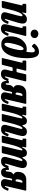

<svg xmlns="http://www.w3.org/2000/svg" viewBox="1584 -2424 848 4075"><g transform="rotate(90 2007.5 -386.0)"><path d="M77 -520H220Q241.5 -520 245 -516Q248.5 -512 245 -494L237 -459Q232 -432 236.2 -432Q240.5 -432 252.5 -452Q278 -494.5 309 -514.2Q340 -534 376.5 -534Q412.5 -534 437.8 -517.2Q463 -500.5 468.5 -458.8Q474 -417 451 -341L381.5 -110.5Q379 -103.5 376.8 -90.8Q374.5 -78 374.5 -75Q374.5 -64.5 380.5 -64.5Q389 -64.5 398.2 -81.5Q407.5 -98.5 419.5 -129Q424 -141 427 -144Q430 -147 439.5 -144.5L466.5 -138Q475.5 -135.5 475.2 -129.8Q475 -124 470 -109Q448 -53.5 416.2 -19.2Q384.5 15 332 15Q279 15 254.5 -5Q230 -25 230 -61.5Q230 -72 232.5 -85Q235 -98 238 -108.5L294.5 -320Q310 -376 314 -407.8Q318 -439.5 295.5 -439.5Q279.5 -439.5 262.2 -415.8Q245 -392 228.2 -352.2Q211.5 -312.5 197 -263.8Q182.5 -215 171.5 -165.5L140.5 -28Q137 -12 132 -6Q127 0 108 0H22.5Q-3 0 -7.8 -4.8Q-12.5 -9.5 -8 -29.5L83 -421Q86 -434 82.8 -437Q79.5 -440 71 -440H68Q56 -440 53.2 -445.2Q50.5 -450.5 50.5 -465V-495Q50.5 -512 55.2 -516Q60 -520 77 -520Z M599 -695Q599 -733 625 -755.2Q651 -777.5 688 -777.5Q724.5 -777.5 751 -755.2Q777.5 -733 777 -695Q775.5 -657 750 -634.8Q724.5 -612.5 688 -612.5Q651 -612.5 625 -634.8Q599 -657 599 -695ZM730.5 -492.5 636.5 -111Q635 -105 632.5 -91.8Q630 -78.5 630 -75Q630 -64.5 635 -64.5Q644 -64.5 653.2 -82.2Q662.5 -100 675 -131.5Q679 -141.5 682.2 -144.2Q685.5 -147 694.5 -144.5L719 -138.5Q728.5 -136 728.2 -128.8Q728 -121.5 724.5 -110.5Q699 -45 664.2 -13.8Q629.5 17.5 575.5 17.5Q532.5 17.5 507.8 -3Q483 -23.5 483 -63.5Q483 -74 485.8 -89.5Q488.5 -105 491 -116L563 -417Q566.5 -431.5 564.5 -435.8Q562.5 -440 551 -440H549Q534.5 -440 530.8 -443.8Q527 -447.5 527 -462V-501.5Q527 -514 531.5 -517Q536 -520 548 -520H707.5Q729 -520 732 -515.8Q735 -511.5 730.5 -492.5Z M740 -185Q740 -255.5 759.5 -317.8Q779 -380 815 -427.8Q851 -475.5 901.2 -502.8Q951.5 -530 1012.5 -530Q1027.5 -530 1037 -528.5Q1046.5 -527 1053 -524.5Q1065.5 -520 1068.5 -524.5Q1071.5 -529 1074 -548.5Q1078.5 -589.5 1080.2 -624.8Q1082 -660 1074.8 -681.2Q1067.5 -702.5 1045.5 -702.5Q1024.5 -702.5 1006.8 -689.5Q989 -676.5 969.5 -652.5Q952 -631.5 937 -645.5L904.5 -675.5Q895.5 -683.5 898.5 -691.5Q901.5 -699.5 910 -709.5Q975 -790 1073.5 -790Q1144 -790 1174.5 -723.8Q1205 -657.5 1205 -537.5Q1205 -423 1187.5 -323.8Q1170 -224.5 1134.2 -149.5Q1098.5 -74.5 1042.5 -32.2Q986.5 10 909.5 10Q850 10 812.5 -17Q775 -44 757.5 -88.2Q740 -132.5 740 -185ZM877.5 -112.5Q877.5 -57.5 909 -57.5Q928.5 -57.5 947 -86.5Q965.5 -115.5 981.5 -160.5Q997.5 -205.5 1009.2 -254.8Q1021 -304 1027.8 -345.5Q1034.5 -387 1034.5 -407.5Q1034.5 -433 1027 -447.8Q1019.5 -462.5 1005 -462.5Q985.5 -462.5 966.8 -434.5Q948 -406.5 931.8 -363Q915.5 -319.5 903.2 -270.8Q891 -222 884.2 -179.5Q877.5 -137 877.5 -112.5Z M1693.5 -492.5 1599 -111Q1597.5 -105 1594.8 -91.8Q1592 -78.5 1592 -75Q1592 -64.5 1597 -64.5Q1606 -64.5 1615.5 -82.2Q1625 -100 1637.5 -131.5Q1641 -141.5 1644.5 -144.2Q1648 -147 1656.5 -144.5L1681.5 -138.5Q1690.5 -136 1690.5 -128.8Q1690.5 -121.5 1686.5 -110.5Q1661.5 -45 1626.5 -13.8Q1591.5 17.5 1537.5 17.5Q1495 17.5 1470 -3Q1445 -23.5 1445 -63.5Q1445 -74 1447.8 -89.5Q1450.5 -105 1453.5 -116L1477 -213.5Q1480 -225.5 1476.2 -228Q1472.5 -230.5 1457.5 -230.5H1425.5Q1411 -230.5 1405.5 -228.2Q1400 -226 1397 -214.5L1348 -16Q1345.5 -5.5 1341.8 -3Q1338 -0.5 1324.5 -0.5H1221.5Q1202 -0.5 1201.8 -6.2Q1201.5 -12 1205 -26.5L1298 -417Q1301.5 -431.5 1299.2 -435.8Q1297 -440 1283.5 -440H1276.5Q1262 -440 1258.2 -443.8Q1254.5 -447.5 1254.5 -462V-501.5Q1254.5 -514 1259 -517Q1263.5 -520 1275.5 -520H1442.5Q1464.5 -520 1467.5 -515.8Q1470.5 -511.5 1466 -492.5L1427.5 -336Q1423.5 -320.5 1426.8 -316.8Q1430 -313 1450 -313H1478.5Q1492.5 -313 1497 -316.8Q1501.5 -320.5 1504.5 -331.5L1544.5 -501.5Q1546.5 -512 1549.8 -516Q1553 -520 1565 -520H1670Q1692 -520 1695 -515.5Q1698 -511 1693.5 -492.5Z M1686.5 -125.5Q1686.5 -132 1687.5 -141.5Q1688.5 -151 1698 -150.5L1719 -150Q1727 -149.5 1732.8 -148.5Q1738.5 -147.5 1738.5 -141Q1733.5 -113.5 1735.8 -98.2Q1738 -83 1748 -83Q1763 -83 1766.2 -101Q1769.5 -119 1771.5 -145Q1773.5 -171 1782.5 -196.8Q1791.5 -222.5 1818 -238Q1830 -245 1830.8 -247.2Q1831.5 -249.5 1815.5 -259Q1796.5 -270 1786 -290Q1775.5 -310 1775.5 -345Q1775.5 -394 1793.8 -433.5Q1812 -473 1850.2 -496.5Q1888.5 -520 1948 -520H2159Q2170.5 -520 2172.8 -515Q2175 -510 2172 -496.5L2083 -111Q2081.5 -105 2078.8 -91.8Q2076 -78.5 2076 -75Q2076 -64.5 2081 -64.5Q2090 -64.5 2099.5 -82.2Q2109 -100 2121.5 -131.5Q2125 -141.5 2128.5 -144.2Q2132 -147 2140.5 -144.5L2165.5 -138.5Q2174.5 -136 2174.5 -128.8Q2174.5 -121.5 2170.5 -110.5Q2145.5 -45 2110.5 -13.8Q2075.5 17.5 2021.5 17.5Q1979 17.5 1954 -3Q1929 -23.5 1929 -63.5Q1929 -74 1932 -89.5Q1935 -105 1937.5 -116L1956.5 -204Q1958 -211 1955.8 -215.5Q1953.5 -220 1942 -220H1940.5Q1925 -220 1918.5 -203Q1912 -186 1908.5 -159.2Q1905 -132.5 1900 -102.5Q1895 -72.5 1883.2 -45.8Q1871.5 -19 1848.5 -2Q1825.5 15 1785.5 15Q1726 15 1705 -25Q1684 -65 1686.5 -125.5ZM2003.5 -419.5Q2006.5 -433.5 2003.5 -436.8Q2000.5 -440 1993.5 -440H1989Q1970 -440 1957.8 -421Q1945.5 -402 1939.8 -376Q1934 -350 1934 -329Q1934 -305.5 1942.8 -299Q1951.5 -292.5 1961.5 -292.5H1965Q1975 -292.5 1978.5 -309Z M2253 -520H2392.5Q2409 -520 2414.5 -517.2Q2420 -514.5 2417.5 -500L2406 -452.5Q2402.5 -435 2408 -431.2Q2413.5 -427.5 2424.5 -449Q2444 -487 2470 -510.5Q2496 -534 2534.5 -534Q2577.5 -534 2597.5 -513Q2617.5 -492 2622 -460Q2625.5 -437.5 2631.8 -437Q2638 -436.5 2649.5 -455.5Q2673 -496 2699.2 -515Q2725.5 -534 2761 -534Q2799.5 -534 2825 -517.5Q2850.5 -501 2855.2 -459.2Q2860 -417.5 2837.5 -341L2770 -110.5Q2767.5 -102.5 2765.2 -90.2Q2763 -78 2763 -75Q2763 -64.5 2769.5 -64.5Q2778 -64.5 2787.2 -82.8Q2796.5 -101 2809 -131Q2812.5 -141 2816.2 -143.8Q2820 -146.5 2831 -144L2849.5 -139Q2861.5 -136 2863.2 -131.5Q2865 -127 2859.5 -112.5Q2845 -75.5 2827.5 -46.8Q2810 -18 2783.2 -1.5Q2756.5 15 2713.5 15Q2668 15 2643.5 -5Q2619 -25 2619 -61.5Q2619 -72 2621.5 -85Q2624 -98 2627 -108.5L2682.5 -320Q2698 -375.5 2704.8 -406.8Q2711.5 -438 2691 -438Q2676.5 -438 2661.2 -414Q2646 -390 2631.2 -350Q2616.5 -310 2602.5 -261Q2588.5 -212 2577 -162L2544 -21Q2541 -9 2536.8 -4.5Q2532.5 0 2517.5 0H2413Q2392.5 0 2390.5 -4.8Q2388.5 -9.5 2392.5 -27L2465.5 -334Q2478.5 -386 2481.8 -412Q2485 -438 2465.5 -438Q2454.5 -438 2439.8 -415Q2425 -392 2409.5 -353.5Q2394 -315 2379.5 -266.8Q2365 -218.5 2354 -168L2321.5 -23.5Q2318 -10 2313.5 -5Q2309 0 2292.5 0H2199Q2174.5 0 2171.8 -5.8Q2169 -11.5 2173.5 -30L2263 -414.5Q2266.5 -430.5 2267.2 -435.2Q2268 -440 2256 -440H2253Q2240 -440 2236 -443.2Q2232 -446.5 2232 -463V-496Q2232 -511 2235 -515.5Q2238 -520 2253 -520Z M2932.5 -520H3072Q3088.5 -520 3094 -517.2Q3099.5 -514.5 3097 -500L3085.5 -452.5Q3082 -435 3087.5 -431.2Q3093 -427.5 3104 -449Q3123.5 -487 3149.5 -510.5Q3175.5 -534 3214 -534Q3257 -534 3277 -513Q3297 -492 3301.5 -460Q3305 -437.5 3311.2 -437Q3317.5 -436.5 3329 -455.5Q3352.5 -496 3378.8 -515Q3405 -534 3440.5 -534Q3479 -534 3504.5 -517.5Q3530 -501 3534.8 -459.2Q3539.5 -417.5 3517 -341L3449.5 -110.5Q3447 -102.5 3444.8 -90.2Q3442.5 -78 3442.5 -75Q3442.5 -64.5 3449 -64.5Q3457.5 -64.5 3466.8 -82.8Q3476 -101 3488.5 -131Q3492 -141 3495.8 -143.8Q3499.5 -146.5 3510.5 -144L3529 -139Q3541 -136 3542.8 -131.5Q3544.5 -127 3539 -112.5Q3524.5 -75.5 3507 -46.8Q3489.5 -18 3462.8 -1.5Q3436 15 3393 15Q3347.5 15 3323 -5Q3298.5 -25 3298.5 -61.5Q3298.5 -72 3301 -85Q3303.5 -98 3306.5 -108.5L3362 -320Q3377.5 -375.5 3384.2 -406.8Q3391 -438 3370.5 -438Q3356 -438 3340.8 -414Q3325.5 -390 3310.8 -350Q3296 -310 3282 -261Q3268 -212 3256.5 -162L3223.5 -21Q3220.5 -9 3216.2 -4.5Q3212 0 3197 0H3092.5Q3072 0 3070 -4.8Q3068 -9.5 3072 -27L3145 -334Q3158 -386 3161.2 -412Q3164.5 -438 3145 -438Q3134 -438 3119.2 -415Q3104.5 -392 3089 -353.5Q3073.5 -315 3059 -266.8Q3044.5 -218.5 3033.5 -168L3001 -23.5Q2997.5 -10 2993 -5Q2988.5 0 2972 0H2878.5Q2854 0 2851.2 -5.8Q2848.5 -11.5 2853 -30L2942.5 -414.5Q2946 -430.5 2946.8 -435.2Q2947.5 -440 2935.5 -440H2932.5Q2919.5 -440 2915.5 -443.2Q2911.5 -446.5 2911.5 -463V-496Q2911.5 -511 2914.5 -515.5Q2917.5 -520 2932.5 -520Z M3528 -125.5Q3528 -132 3529 -141.5Q3530 -151 3539.5 -150.5L3560.5 -150Q3568.5 -149.5 3574.2 -148.5Q3580 -147.5 3580 -141Q3575 -113.5 3577.2 -98.2Q3579.5 -83 3589.5 -83Q3604.5 -83 3607.8 -101Q3611 -119 3613 -145Q3615 -171 3624 -196.8Q3633 -222.5 3659.5 -238Q3671.5 -245 3672.2 -247.2Q3673 -249.5 3657 -259Q3638 -270 3627.5 -290Q3617 -310 3617 -345Q3617 -394 3635.2 -433.5Q3653.5 -473 3691.8 -496.5Q3730 -520 3789.5 -520H4000.5Q4012 -520 4014.2 -515Q4016.5 -510 4013.5 -496.5L3924.5 -111Q3923 -105 3920.2 -91.8Q3917.5 -78.5 3917.5 -75Q3917.5 -64.5 3922.5 -64.5Q3931.5 -64.5 3941 -82.2Q3950.5 -100 3963 -131.5Q3966.5 -141.5 3970 -144.2Q3973.5 -147 3982 -144.5L4007 -138.5Q4016 -136 4016 -128.8Q4016 -121.5 4012 -110.5Q3987 -45 3952 -13.8Q3917 17.5 3863 17.5Q3820.5 17.5 3795.5 -3Q3770.5 -23.5 3770.5 -63.5Q3770.5 -74 3773.5 -89.5Q3776.5 -105 3779 -116L3798 -204Q3799.5 -211 3797.2 -215.5Q3795 -220 3783.5 -220H3782Q3766.5 -220 3760 -203Q3753.5 -186 3750 -159.2Q3746.5 -132.5 3741.5 -102.5Q3736.5 -72.5 3724.8 -45.8Q3713 -19 3690 -2Q3667 15 3627 15Q3567.5 15 3546.5 -25Q3525.5 -65 3528 -125.5ZM3845 -419.5Q3848 -433.5 3845 -436.8Q3842 -440 3835 -440H3830.5Q3811.5 -440 3799.2 -421Q3787 -402 3781.2 -376Q3775.5 -350 3775.5 -329Q3775.5 -305.5 3784.2 -299Q3793 -292.5 3803 -292.5H3806.5Q3816.5 -292.5 3820 -309Z"/></g></svg>

Font: Besley* Condensed
Style: Bold Italic
Weight: 700
Width: 3
Italic angle: -13°
Designer: Owen Earl
Foundry: indestructible type*
Version: Version 3.000; ttfautohint (v1.8.3)